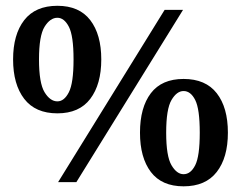

<svg xmlns="http://www.w3.org/2000/svg" viewBox="-20 -658 845 673"><path d="M778.8 -192.9Q778.8 -105.5 739.7 -55.2Q700.7 -4.9 623.5 -4.9Q546.9 -4.9 508.8 -55.2Q470.7 -105.5 470.7 -192.9Q470.7 -281.2 508.8 -331.3Q546.9 -381.3 623.5 -381.3Q700.7 -381.3 739.7 -331.3Q778.8 -281.2 778.8 -192.9ZM621.6 -623.5 247.6 -19.5H183.6L557.1 -623.5ZM335 -449.7Q335 -362.3 296.4 -311.5Q257.8 -260.7 181.2 -260.7Q104 -260.7 64.9 -311.5Q25.9 -362.3 25.9 -449.7Q25.9 -537.1 64.9 -587.4Q104 -637.7 181.2 -637.7Q257.8 -637.7 296.4 -587.4Q335 -537.1 335 -449.7ZM680.2 -192.9Q680.2 -275.9 664.3 -307.4Q648.4 -338.9 623.5 -338.9Q599.6 -338.9 581.1 -307.4Q562.5 -275.9 562.5 -192.9Q562.5 -110.4 581.1 -78.9Q599.6 -47.4 623.5 -47.4Q648.4 -47.4 664.3 -78.9Q680.2 -110.4 680.2 -192.9ZM237.8 -449.7Q237.8 -532.7 221.4 -564.2Q205.1 -595.7 181.2 -595.7Q155.8 -595.7 136.2 -564.2Q116.7 -532.7 116.7 -449.7Q116.7 -366.7 136.2 -334.7Q155.8 -302.7 181.2 -302.7Q205.1 -302.7 221.4 -334.7Q237.8 -366.7 237.8 -449.7Z"/></svg>

Font: Annapurna SIL
Style: Bold
Weight: 700
Designer: Peter Martin, Annie Olsen
Foundry: SIL International
Version: Version 2.000